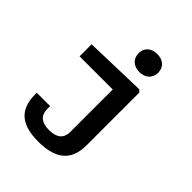

<svg xmlns="http://www.w3.org/2000/svg" viewBox="-268 -962 1314 1314"><g transform="rotate(45 389.0 -305.0)"><path d="M582 -20V-531L566 -547L117.5 -534V-417.5H438.5V-6C438.5 54 402 87.5 326.5 87.5C251 87.5 216 54 216 -6V-34H86.5V-20C86.5 134.5 171.5 195.5 330.5 195.5C489.5 195.5 582 134.5 582 -20ZM388 -718.5C388 -665 426.5 -630.5 482.5 -630.5C539 -630.5 577.5 -665 577.5 -718.5C577.5 -772 539 -805 482.5 -805C426.5 -805 388 -772 388 -718.5Z"/></g></svg>

Font: Monaspace Neon Wide
Style: Bold
Weight: 700
Width: 7
Designer: Riley Cran & the Lettermatic Team
Foundry: Lettermatic
Version: Version 1.000 (Monaspace Neon)